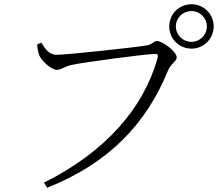

<svg xmlns="http://www.w3.org/2000/svg" viewBox="-20 -841 1040 904"><path d="M777 -717C777 -658 823 -612 882 -612C939 -612 986 -658 986 -717C986 -775 939 -821 882 -821C823 -821 777 -775 777 -717ZM808 -717C808 -757 841 -789 882 -789C921 -789 954 -757 954 -717C954 -676 921 -644 882 -644C841 -644 808 -676 808 -717ZM245 -583C210 -583 189 -616 175 -640L155 -632C157 -604 161 -590 166 -578C176 -555 221 -512 248 -512C267 -512 287 -529 316 -535C373 -548 670 -587 709 -587C720 -587 726 -586 722 -569C657 -332 477 -126 187 19L202 43C492 -72 669 -258 771 -509C785 -542 812 -552 812 -571C812 -598 745 -648 719 -648C704 -648 698 -633 675 -628C629 -619 296 -583 245 -583Z"/></svg>

Font: Noto Serif CJK TC Light
Style: Regular
Weight: 300
Designer: Ryoko NISHIZUKA 西塚涼子 (kana & ideographs); Frank Grießhammer (Latin, Greek & Cyrillic); Wenlong ZHANG 张文龙 (bopomofo); San
Foundry: Adobe
Version: Version 2.001;hotconv 1.1.0;makeotfexe 2.6.0